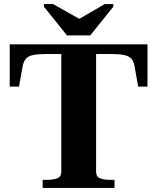

<svg xmlns="http://www.w3.org/2000/svg" viewBox="-20 -929 778 949"><path d="M311 -754H426L540 -896V-909H498L336 -815H409L242 -909H197V-896ZM283 -80V-662H208Q168 -662 144 -657Q120 -652 108.5 -639Q97 -626 92 -602L74 -501H28V-710H709V-501H663L645 -602Q641 -626 629 -639Q617 -652 593.5 -657Q570 -662 530 -662H455V-80Q455 -55 475.5 -47.5Q496 -40 525 -40H546V0H191V-40H212Q242 -40 262.5 -47.5Q283 -55 283 -80Z"/></svg>

Font: Roboto Serif 120pt Expanded SemiBold
Style: Regular
Weight: 600
Width: 7
Designer: Greg Gazdowicz
Foundry: Commercial Type
Version: Version 1.008